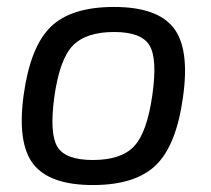

<svg xmlns="http://www.w3.org/2000/svg" viewBox="-20 -519 607 552"><path d="M506 -239Q487 -101 428 -44Q369 13 247 13Q123 13 76 -47Q29 -107 48 -246Q67 -384 125.5 -441.5Q184 -499 308 -499Q432 -499 479 -439Q526 -379 506 -239ZM308 -427Q227 -427 189 -387.5Q151 -348 136 -239Q122 -135 145 -97Q168 -59 247 -59Q329 -59 366 -99Q403 -139 418 -246Q433 -351 409.5 -389Q386 -427 308 -427Z"/></svg>

Font: Exo 2.0
Style: Italic
Weight: 400
Italic angle: -8°
Designer: Natanael Gama
Version: Version 1.001;PS 001.001;hotconv 1.0.70;makeotf.lib2.5.58329